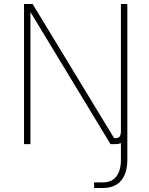

<svg xmlns="http://www.w3.org/2000/svg" viewBox="-20 -720 744 959"><path d="M450 191H494Q538 191 561 161.5Q584 132 584 77V-5Q571 0 556 0H532L132 -660V0H100V-700H143L550 -30H558Q572 -30 578 -38.5Q584 -47 584 -69V-700H616V77Q616 146 584.5 182.5Q553 219 494 219H450Z"/></svg>

Font: KoHo ExtraLight
Style: Regular
Weight: 275
Version: Version 1.000; ttfautohint (v1.6)